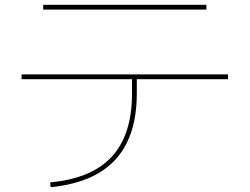

<svg xmlns="http://www.w3.org/2000/svg" viewBox="-20 -750 1040 800"><path d="M189 10Q362 -6 446 -97.5Q530 -189 530 -360V-420H70V-440H930V-420H550V-360Q550 -241 510 -158Q470 -75 390.5 -28.5Q311 18 191 30ZM160 -710V-730H840V-710Z"/></svg>

Font: M PLUS 1 Thin Thin
Style: Regular
Weight: 250
Version: Version 1.001